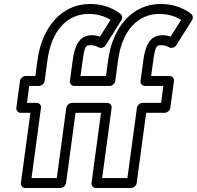

<svg xmlns="http://www.w3.org/2000/svg" viewBox="-20 -920 989 965"><path d="M559.4 -513 574.1 -621.9C594.3 -764.6 670.9 -850 780.9 -850C833.9 -850 872.3 -831.8 890.7 -820.3L837.6 -736.2C826.5 -739.9 813.5 -743 797.5 -743C730.2 -743 709.7 -685.9 700.4 -617L686.4 -513C684.3 -497.9 697.2 -488 708 -488H801L789.5 -403H696.5C681.4 -403 669.6 -388.7 668.1 -378L620.4 -25H493.4L541.1 -378C543.2 -393.1 530.2 -403 519.5 -403H341.5C326.4 -403 314.6 -388.7 313.1 -378L265.4 -25H138.4L186.1 -378C188.2 -393.1 175.2 -403 164.5 -403H115.5L127 -488H176C191.1 -488 202.9 -502.3 204.4 -513L219.1 -621.9C239.3 -764.6 315.9 -850 425.9 -850C478.9 -850 517.3 -831.8 535.7 -820.3L482.6 -736.2C471.5 -739.9 458.5 -743 442.5 -743C375.2 -743 354.7 -685.9 345.4 -617L331.4 -513C329.3 -497.9 342.2 -488 353 -488H531C546.1 -488 557.9 -502.3 559.4 -513ZM512.7 -538H384.7L395.4 -617C405.3 -690.1 412.9 -693 435.7 -693C456.3 -693 471.6 -684.3 476.4 -681.4C487.7 -676.6 503 -680.1 511.1 -692.9L590 -817.9C596.1 -827.6 595.7 -840.9 587.5 -848.4C585.6 -850.1 531.3 -900 432.7 -900C286.7 -900 191.4 -779.4 169.1 -622.1L157.7 -538H108.7C98 -538 82.4 -528.1 80.4 -513L62.1 -378C60.7 -367.3 68.6 -353 83.7 -353H132.7L85 0C83.5 10.7 91.5 25 106.6 25H283.6C294.3 25 310 15.1 312 0L359.7 -353H487.7L440 0C438.5 10.7 446.5 25 461.6 25H638.6C649.3 25 665 15.1 667 0L714.7 -353H807.7C818.5 -353 834.1 -362.9 836.1 -378L854.4 -513C855.8 -523.7 847.9 -538 832.7 -538H739.7L750.4 -617C760.3 -690.1 767.9 -693 790.7 -693C811.3 -693 826.6 -684.3 831.4 -681.4C842.7 -676.6 858 -680.1 866.1 -692.9L945 -817.9C951.1 -827.6 950.7 -840.9 942.5 -848.4C940.6 -850.1 886.3 -900 787.7 -900C641.7 -900 546.4 -779.4 524.1 -622.1Z"/></svg>

Font: Hussar Techniczny
Style: Bold 
Weight: 700
Foundry: Cannot Into Space Fonts
Version: Version 0.77